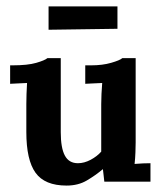

<svg xmlns="http://www.w3.org/2000/svg" viewBox="-20 -563 504 595"><path d="M186.3 12.1Q118.8 12.1 90.2 -27.5Q61.6 -67.1 61.6 -154V-240.2Q61.6 -254.1 62.2 -271.5Q62.7 -289 63.8 -305.8Q52.1 -305.1 35.6 -304.5Q19.1 -304 11.4 -303.3V-360.5H18.7Q65.6 -360.5 92.2 -368.2Q118.8 -375.9 126.9 -382.8H168.3V-153.3Q168.3 -104.5 181 -80.9Q193.6 -57.2 221.5 -57.2Q240.9 -57.2 260.9 -67.8Q280.9 -78.5 293.7 -93.1V-240.2Q293.7 -254.1 294.5 -271.5Q295.2 -289 296.7 -305.8Q284.9 -305.1 268.4 -304.5Q251.9 -304 244.2 -303.3V-360.5H262.2Q297.8 -360.5 324.7 -368.4Q351.7 -376.2 359 -382.8H400.4V-121Q400.4 -110.4 399.7 -91.1Q399 -71.9 397.1 -55Q408.9 -56.1 423.5 -56.7Q438.2 -57.2 446.3 -57.2V0H303.3Q302.2 -9.5 301.1 -19.6Q300 -29.7 298.9 -38.9Q275.8 -19.4 249 -3.7Q222.2 12.1 186.3 12.1ZM130.5 -470.8V-543.1H344V-473.8Z"/></svg>

Font: Parastoo
Style: Regular
Weight: 400
Foundry: Saber Rastikerdar (saber.rastikerdar@gmail.com)
Version: Version 3.000